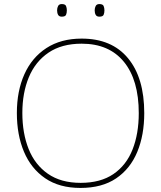

<svg xmlns="http://www.w3.org/2000/svg" viewBox="-20 -915 794 945"><path d="M690 -358Q690 -250 655.5 -167Q621 -84 551.5 -37Q482 10 376 10Q272 10 202.5 -37.5Q133 -85 98 -168Q63 -251 63 -359Q63 -467 100 -549.5Q137 -632 208.5 -678.5Q280 -725 382 -725Q530 -725 610 -628.5Q690 -532 690 -358ZM90 -359Q90 -259 121 -181.5Q152 -104 216 -59.5Q280 -15 377 -15Q475 -15 538.5 -58.5Q602 -102 632.5 -179.5Q663 -257 663 -358Q663 -521 590 -610.5Q517 -700 382 -700Q284 -700 219 -656Q154 -612 122 -535Q90 -458 90 -359ZM261 -864Q261 -876 266 -885.5Q271 -895 284 -895Q301 -895 305 -885.5Q309 -876 309 -864Q309 -851 305 -842Q301 -833 284 -833Q271 -833 266 -842Q261 -851 261 -864ZM446 -864Q446 -876 451 -885.5Q456 -895 469 -895Q486 -895 490 -885.5Q494 -876 494 -864Q494 -851 490 -842Q486 -833 469 -833Q456 -833 451 -842Q446 -851 446 -864Z"/></svg>

Font: Noto Sans Tamil Thin
Style: Regular
Weight: 100
Designer: Jelle Bosma - Monotype Design Team
Foundry: Monotype Imaging Inc.
Version: Version 2.004; ttfautohint (v1.8.4.7-5d5b)